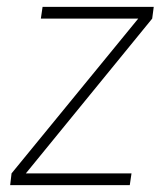

<svg xmlns="http://www.w3.org/2000/svg" viewBox="-20 -537 478 557"><path d="M9.5 0 13.5 -34 381 -483H98.5L103.5 -517H426L421.5 -483L55 -34H361.5L356.5 0Z"/></svg>

Font: Public Sans Thin Thin
Style: Italic
Weight: 250
Italic angle: -8°
Version: Version 2.001